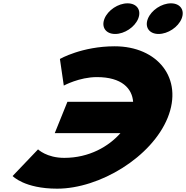

<svg xmlns="http://www.w3.org/2000/svg" viewBox="-20 -1118 1117 1153"><path d="M745.9 -1098C689.8 -1098 628.1 -1057 607.5 -1006C586.9 -955 615.4 -914 671.5 -914C727.6 -914 789.3 -955 809.9 -1006C830.5 -1057 802 -1098 745.9 -1098ZM1006.6 -1098C950.5 -1098 888.8 -1057 868.2 -1006C847.6 -955 876.1 -914 932.2 -914C988.3 -914 1050 -955 1070.6 -1006C1091.2 -1057 1062.7 -1098 1006.6 -1098ZM366 -170C515.9 -170 632.9 -238.6 703.3 -318.5H308.8L384.8 -506.5H779.4C773.6 -586.2 712.1 -655 561.9 -655C456.3 -655 363.1 -604 363.1 -604L339.8 -764C339.8 -764 471.7 -840 668.6 -840C926 -840 1082.7 -648 987 -411C891.6 -175 579.4 15 323.1 15C126.2 15 55.7 -61 55.7 -61L208.4 -221C208.4 -221 260.4 -170 366 -170Z"/></svg>

Font: Hussar
Style: BdWideOblFour
Weight: 700
Foundry: Cannot Into Space Fonts
Version: Version 2.00